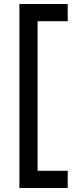

<svg xmlns="http://www.w3.org/2000/svg" viewBox="-20 -750 373 950"><path d="M76 180V-730H315V-645H166V95H315V180Z"/></svg>

Font: MuseoModerno SemiBold
Style: Regular
Weight: 400
Version: Version 1.001